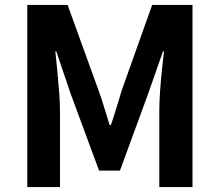

<svg xmlns="http://www.w3.org/2000/svg" viewBox="-20 -761 893 781"><path d="M91 0V-741H255L381 -393Q393 -360 404 -323.5Q415 -287 426 -252H431Q443 -287 454 -323.5Q465 -360 475 -393L599 -741H763V0H628V-309Q628 -345 631 -388Q634 -431 638.5 -474.5Q643 -518 647 -552H643L582 -378L468 -67H383L268 -378L209 -552H205Q209 -518 213 -474.5Q217 -431 220.5 -388Q224 -345 224 -309V0Z"/></svg>

Font: Noto Sans SC Thin
Style: Bold
Weight: 700
Version: Version 2.004-H2;hotconv 1.0.118;makeotfexe 2.5.65603